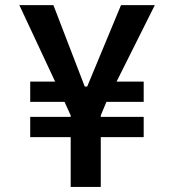

<svg xmlns="http://www.w3.org/2000/svg" viewBox="-20 -740 688 760"><path d="M592.8 -719.7 441.4 -417H548.8V-336.9H401.4L378.9 -283.2V-277.3H548.8V-197.3H378.9V0H259.8V-197.3H99.6V-277.3H259.8V-283.2L235.4 -336.9H99.6V-417H198.2L56.6 -719.7H191.4L315.4 -397.5H325.2L459 -719.7Z"/></svg>

Font: Allerta
Style: Regular
Weight: 400
Designer: Matt McInerney
Foundry: Matt McInerney
Version: Version 1.0